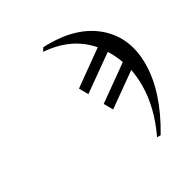

<svg xmlns="http://www.w3.org/2000/svg" viewBox="-127 -654 730 749"><g transform="rotate(-30 238.0 -279.5)"><path d="M347.2 -436Q276.4 -518.1 153.8 -526.9L163.1 -542Q170.9 -543 188 -543Q321.3 -543 398.7 -474.1Q476.1 -405.3 476.1 -288.1Q476.1 -163.1 388.2 -16.1H372.1Q422.9 -123.5 422.9 -221.2Q422.9 -258.8 416 -293.9L277.8 -195.8L256.8 -232.9L402.8 -336.9Q392.6 -368.2 372.1 -400.9L224.1 -295.9L203.1 -333Z"/></g></svg>

Font: Common Serif Medium
Style: Italic
Weight: 500
Italic angle: -12°
Designer: Philipp H. Poll, Khaled Hosny
Foundry: Stefan Peev, Context Ltd.
Version: Version 1.026